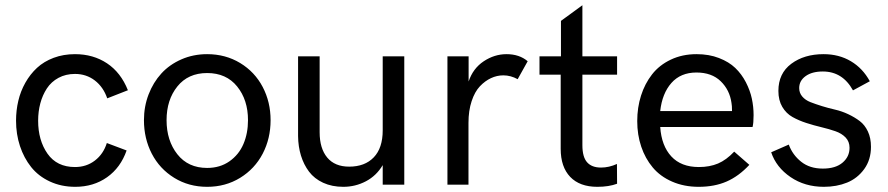

<svg xmlns="http://www.w3.org/2000/svg" viewBox="-20 -702 3375 730"><path d="M266.1 8.3Q212.9 8.3 169.4 -12Q126 -32.2 98.4 -66.9Q70.8 -101.6 55.9 -146.7Q41 -191.9 41 -243.2Q41 -282.2 49.6 -318.6Q58.1 -355 76.4 -387.5Q94.7 -419.9 120.8 -444.1Q147 -468.3 184.1 -482.2Q221.2 -496.1 265.1 -496.1Q334.5 -496.1 387 -461.2Q439.5 -426.3 466.3 -358.9L387.7 -328.1Q373 -371.1 340.6 -396Q308.1 -420.9 265.1 -420.9Q230 -420.9 202.4 -406Q174.8 -391.1 158.2 -365.7Q141.6 -340.3 133.3 -309.1Q125 -277.8 125 -243.2Q125 -168.5 160.6 -117.7Q196.3 -66.9 265.1 -66.9Q308.6 -66.9 340.8 -91.6Q373 -116.2 386.2 -158.2L461.4 -129.9Q438.5 -64.5 387 -28.1Q335.4 8.3 266.1 8.3Z M527.3 -245.1Q527.3 -296.9 544.9 -342.8Q562.5 -388.7 593.5 -422.6Q624.5 -456.5 669.7 -476.3Q714.8 -496.1 767.6 -496.1Q837.4 -496.1 893.1 -462.4Q948.7 -428.7 978.8 -371.3Q1008.8 -314 1008.8 -245.1Q1008.8 -175.3 978.8 -117.7Q948.7 -60.1 893.1 -25.9Q837.4 8.3 767.6 8.3Q697.8 8.3 642.3 -25.9Q586.9 -60.1 557.1 -117.7Q527.3 -175.3 527.3 -245.1ZM767.6 -63.5Q816.4 -63.5 852.3 -88.6Q888.2 -113.8 905.5 -154.3Q922.9 -194.8 922.9 -245.1Q922.9 -322.3 881.6 -373.3Q840.3 -424.3 767.6 -424.3Q695.3 -424.3 654.3 -373.3Q613.3 -322.3 613.3 -245.1Q613.3 -167.5 654.3 -115.5Q695.3 -63.5 767.6 -63.5Z M1285.2 8.3Q1242.2 8.3 1208.7 -7.1Q1175.3 -22.5 1155 -49.3Q1134.8 -76.2 1124.3 -110.4Q1113.8 -144.5 1113.3 -184.6V-487.8H1195.3V-199.2Q1195.3 -137.7 1224.1 -103Q1252.9 -68.4 1307.6 -68.4Q1367.2 -68.4 1401.1 -103.8Q1435.1 -139.2 1435.1 -206.5V-487.8H1517.1V0H1435.1V-74.2Q1411.1 -33.7 1371.1 -12.7Q1331.1 8.3 1285.2 8.3Z M1681.2 0V-487.8H1761.7V-392.1Q1778.3 -441.9 1819.1 -469Q1859.9 -496.1 1905.8 -496.1Q1954.6 -496.1 1986.3 -469.2L1948.2 -400.9Q1921.9 -415.5 1893.6 -415.5Q1869.6 -415.5 1846.9 -405Q1824.2 -394.5 1804.7 -374Q1785.2 -353.5 1773.2 -317.4Q1761.2 -281.2 1761.2 -234.9V0Z M2251 8.3Q2184.1 8.3 2147.9 -29.5Q2111.8 -67.4 2111.8 -136.2V-418H2031.2V-487.8H2112.8V-622.6L2194.3 -682.1V-487.8H2326.2V-418H2194.3V-149.9Q2194.3 -105 2212.2 -85Q2230 -64.9 2265.1 -64.9Q2295.4 -64.9 2325.7 -78.6L2326.2 -3.4Q2294.9 8.3 2251 8.3Z M2636.7 8.3Q2580.6 8.3 2535.4 -11.5Q2490.2 -31.2 2461.7 -65.4Q2433.1 -99.6 2418 -144.5Q2402.8 -189.5 2402.8 -241.7Q2402.8 -293 2417.2 -338.4Q2431.6 -383.8 2459.2 -419.2Q2486.8 -454.6 2530.5 -475.3Q2574.2 -496.1 2628.4 -496.1Q2675.8 -496.1 2713.6 -481.4Q2751.5 -466.8 2775.6 -443.6Q2799.8 -420.4 2815.9 -389.2Q2832 -357.9 2838.6 -326.9Q2845.2 -295.9 2845.2 -264.2Q2845.2 -233.9 2841.3 -219.2H2490.2Q2495.1 -147.5 2532.5 -107.2Q2569.8 -66.9 2637.2 -66.9Q2678.2 -66.9 2710 -80.3Q2741.7 -93.8 2771.5 -125.5L2829.1 -75.2Q2788.6 -31.7 2742.4 -11.7Q2696.3 8.3 2636.7 8.3ZM2490.2 -279.8H2763.2Q2763.2 -300.8 2761.2 -310.5Q2754.4 -359.9 2720.2 -393.1Q2686 -426.3 2627.9 -426.3Q2567.9 -426.3 2532.7 -386.5Q2497.6 -346.7 2490.2 -279.8Z M3112.3 8.3Q3040 8.3 2985.6 -28.8Q2931.2 -65.9 2912.1 -123L2979 -152.3Q2993.2 -113.3 3025.9 -87.2Q3058.6 -61 3108.4 -61Q3156.7 -61 3183.3 -83.5Q3210 -106 3210 -140.1Q3210 -163.6 3195.1 -179.2Q3180.2 -194.8 3156.2 -203.1Q3132.3 -211.4 3103.5 -218.3Q3074.7 -225.1 3045.9 -234.4Q3017.1 -243.7 2993.2 -257.1Q2969.2 -270.5 2954.3 -295.7Q2939.5 -320.8 2939.5 -356.4Q2939.5 -422.9 2988.5 -459.5Q3037.6 -496.1 3111.3 -496.1Q3169.9 -496.1 3215.1 -469.2Q3260.3 -442.4 3287.1 -393.1L3223.1 -358.4Q3183.6 -430.2 3108.4 -430.2Q3067.4 -430.2 3043 -412.6Q3018.6 -395 3018.6 -367.2Q3018.6 -348.6 3030.3 -335Q3042 -321.3 3061.3 -313.7Q3080.6 -306.2 3105 -298.6Q3129.4 -291 3155 -285.2Q3180.7 -279.3 3205.1 -267.8Q3229.5 -256.3 3248.8 -241.7Q3268.1 -227.1 3279.8 -202.1Q3291.5 -177.2 3291.5 -144Q3291.5 -94.7 3265.9 -59.3Q3240.2 -23.9 3200.7 -7.8Q3161.1 8.3 3112.3 8.3Z"/></svg>

Font: HK Grotesk Medium Legacy
Style: Regular
Weight: 500
Designer: Alfredo Marco Pradil
Foundry: Hanken Design Co.
Version: Version 2.022;PS 002.022;hotconv 1.0.88;makeotf.lib2.5.64775